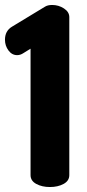

<svg xmlns="http://www.w3.org/2000/svg" viewBox="-22 -753 350 773"><path d="M101 -48V-557L72 -539Q60 -531 47 -531Q26 -531 12 -550Q-2 -569 -2 -593Q-2 -629 27 -646L159 -726Q170 -733 188 -733Q214 -733 235.5 -719Q257 -705 257 -684V-48Q257 -25 234 -12.5Q211 0 179 0Q147 0 124 -12.5Q101 -25 101 -48Z"/></svg>

Font: Dosis
Style: ExtraBold
Weight: 800
Designer: EdgarTolentino, PabloImpallari, IginoMarini
Foundry: EdgarTolentino, PabloImpallari, IginoMarini
Version: Version 1.007